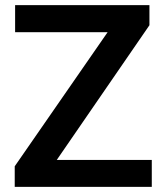

<svg xmlns="http://www.w3.org/2000/svg" viewBox="-20 -731 645 751"><path d="M573.7 -105.5V0H37.6V-80.6L400.9 -605H39.1V-710.9H564.5V-632.3L202.1 -105.5Z"/></svg>

Font: Vazirmatn UI FD SemiBold
Style: Regular
Weight: 600
Designer: Saber Rastikerdar
Foundry: Saber Rastikerdar
Version: Version 33.003